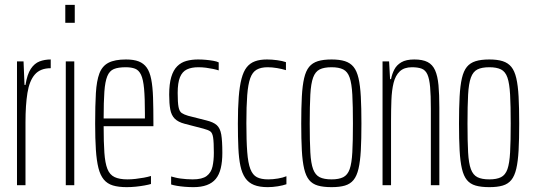

<svg xmlns="http://www.w3.org/2000/svg" viewBox="-20 -763 2196 791"><path d="M50 0V-510H77L81 -413H85Q92 -457 107 -479.5Q122 -502 143 -510Q164 -518 189 -518V-482Q146 -482 123.5 -456Q101 -430 93 -380Q85 -330 85 -259V0Z M249 -669V-743H288V-669ZM251 0V-510H286V0Z M502 8Q468 8 445 1Q422 -6 407.5 -23.5Q393 -41 385.5 -71Q378 -101 375 -146Q372 -191 372 -254Q372 -329 375 -379.5Q378 -430 389.5 -460.5Q401 -491 427 -504.5Q453 -518 499 -518Q531 -518 551.5 -510Q572 -502 584.5 -484.5Q597 -467 603 -436.5Q609 -406 610.5 -361.5Q612 -317 612 -256V-243H407Q407 -177 410 -134Q413 -91 422.5 -67Q432 -43 452 -33.5Q472 -24 505 -24Q521 -24 538.5 -26Q556 -28 572.5 -31Q589 -34 602 -38V-5Q592 -2 575.5 1Q559 4 540 6Q521 8 502 8ZM577 -255V-296Q577 -360 573.5 -398Q570 -436 561 -455Q552 -474 536.5 -480Q521 -486 498 -486Q467 -486 449 -478.5Q431 -471 422 -449Q413 -427 410 -385.5Q407 -344 407 -275H597Z M777 8Q759 8 741 6.5Q723 5 708.5 2.5Q694 0 685 -3V-36Q693 -34 702.5 -31.5Q712 -29 723.5 -27.5Q735 -26 748 -25Q761 -24 774 -24Q813 -24 831.5 -38Q850 -52 855.5 -77Q861 -102 861 -133Q861 -177 858 -196.5Q855 -216 846 -222Q837 -228 818 -233L741 -253Q714 -260 700 -274Q686 -288 681.5 -312Q677 -336 677 -373Q677 -417 685.5 -445.5Q694 -474 710 -490Q726 -506 748 -512Q770 -518 796 -518Q812 -518 828.5 -516.5Q845 -515 859 -512.5Q873 -510 881 -506V-473Q872 -476 858 -479Q844 -482 828.5 -484Q813 -486 797 -486Q769 -486 750 -477Q731 -468 721.5 -445Q712 -422 712 -380Q712 -341 715.5 -322.5Q719 -304 728.5 -297.5Q738 -291 755 -286L830 -267Q859 -260 873 -247.5Q887 -235 891.5 -209Q896 -183 896 -133Q896 -97 889.5 -70Q883 -43 869 -26Q855 -9 832 -0.5Q809 8 777 8Z M1083 8Q1049 8 1026.5 -1Q1004 -10 990.5 -29.5Q977 -49 970.5 -79.5Q964 -110 962 -153.5Q960 -197 960 -254Q960 -318 963.5 -363Q967 -408 975 -438.5Q983 -469 996.5 -486Q1010 -503 1030.5 -510.5Q1051 -518 1080 -518Q1100 -518 1122 -515Q1144 -512 1158 -507V-474Q1142 -479 1121.5 -482.5Q1101 -486 1083 -486Q1055 -486 1037.5 -476Q1020 -466 1011 -441Q1002 -416 998.5 -371Q995 -326 995 -256Q995 -183 998.5 -137Q1002 -91 1011.5 -66.5Q1021 -42 1038.5 -33Q1056 -24 1085 -24Q1104 -24 1125 -27.5Q1146 -31 1160 -37V-4Q1146 1 1124.5 4.5Q1103 8 1083 8Z M1346 8Q1312 8 1289.5 1.5Q1267 -5 1253.5 -21.5Q1240 -38 1233 -68Q1226 -98 1223.5 -143.5Q1221 -189 1221 -254Q1221 -319 1223.5 -365Q1226 -411 1233 -441Q1240 -471 1253.5 -487.5Q1267 -504 1289.5 -511Q1312 -518 1346 -518Q1379 -518 1401 -511Q1423 -504 1436.5 -487.5Q1450 -471 1457 -441Q1464 -411 1466.5 -365Q1469 -319 1469 -254Q1469 -189 1466.5 -143.5Q1464 -98 1457 -68Q1450 -38 1436.5 -21.5Q1423 -5 1401 1.5Q1379 8 1346 8ZM1346 -24Q1376 -24 1394 -33Q1412 -42 1420.5 -66Q1429 -90 1431.5 -135.5Q1434 -181 1434 -254Q1434 -327 1431.5 -373Q1429 -419 1420.5 -443.5Q1412 -468 1394 -477Q1376 -486 1346 -486Q1315 -486 1297 -477Q1279 -468 1270 -443.5Q1261 -419 1258.5 -373Q1256 -327 1256 -254Q1256 -181 1258.5 -135.5Q1261 -90 1270 -66Q1279 -42 1297 -33Q1315 -24 1346 -24Z M1556 0V-510H1583L1587 -437H1591Q1595 -458 1604.5 -476.5Q1614 -495 1633.5 -506.5Q1653 -518 1687 -518Q1721 -518 1741.5 -507.5Q1762 -497 1772.5 -473.5Q1783 -450 1786.5 -412Q1790 -374 1790 -320V0H1755V-315Q1755 -371 1752 -404.5Q1749 -438 1741 -456Q1733 -474 1717.5 -480Q1702 -486 1677 -486Q1645 -486 1627 -469Q1609 -452 1601.5 -421.5Q1594 -391 1592.5 -350.5Q1591 -310 1591 -264V0Z M1996 8Q1962 8 1939.5 1.5Q1917 -5 1903.5 -21.5Q1890 -38 1883 -68Q1876 -98 1873.5 -143.5Q1871 -189 1871 -254Q1871 -319 1873.5 -365Q1876 -411 1883 -441Q1890 -471 1903.5 -487.5Q1917 -504 1939.5 -511Q1962 -518 1996 -518Q2029 -518 2051 -511Q2073 -504 2086.5 -487.5Q2100 -471 2107 -441Q2114 -411 2116.5 -365Q2119 -319 2119 -254Q2119 -189 2116.5 -143.5Q2114 -98 2107 -68Q2100 -38 2086.5 -21.5Q2073 -5 2051 1.5Q2029 8 1996 8ZM1996 -24Q2026 -24 2044 -33Q2062 -42 2070.5 -66Q2079 -90 2081.5 -135.5Q2084 -181 2084 -254Q2084 -327 2081.5 -373Q2079 -419 2070.5 -443.5Q2062 -468 2044 -477Q2026 -486 1996 -486Q1965 -486 1947 -477Q1929 -468 1920 -443.5Q1911 -419 1908.5 -373Q1906 -327 1906 -254Q1906 -181 1908.5 -135.5Q1911 -90 1920 -66Q1929 -42 1947 -33Q1965 -24 1996 -24Z"/></svg>

Font: Saira UltraCondensed Thin
Style: Regular
Weight: 250
Width: 1
Designer: Hector Gatti with collaboration of the Omnibus-Type team
Foundry: Omnibus-Type
Version: Version 1.101